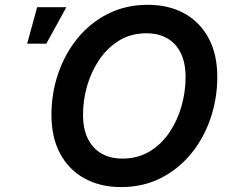

<svg xmlns="http://www.w3.org/2000/svg" viewBox="-20 -757 947 787"><path d="M476.6 9.8Q391.1 9.8 326.9 -25.4Q262.7 -60.5 226.8 -126.7Q190.9 -192.9 190.9 -286.1Q190.9 -374.5 218.5 -455.6Q246.1 -536.6 297.9 -600.1Q349.6 -663.6 422.6 -700.4Q495.6 -737.3 585.9 -737.3Q670.9 -737.3 734.9 -702.4Q798.8 -667.5 834.7 -601.3Q870.6 -535.2 870.6 -441.4Q870.6 -353 843 -272Q815.4 -190.9 763.7 -127.4Q711.9 -64 639.2 -27.1Q566.4 9.8 476.6 9.8ZM481.4 -106.9Q544.4 -106.9 592.8 -136Q641.1 -165 674.1 -213.6Q707 -262.2 723.9 -321.5Q740.7 -380.9 740.7 -440.4Q740.7 -499.5 720.9 -539.6Q701.2 -579.6 665.3 -600.1Q629.4 -620.6 580.6 -620.6Q517.6 -620.6 469.2 -591.3Q420.9 -562 387.7 -513.4Q354.5 -464.8 337.4 -406Q320.3 -347.2 320.3 -287.1Q320.3 -228.5 340.3 -188.2Q360.4 -147.9 396.5 -127.4Q432.6 -106.9 481.4 -106.9ZM91.3 -578.1 132.3 -727.5H252L169.9 -578.1Z"/></svg>

Font: Inter SemiBold
Style: Italic
Weight: 600
Italic angle: -9.3988°
Designer: Rasmus Andersson
Foundry: rsms
Version: Version 4.001;git-66647c0bb